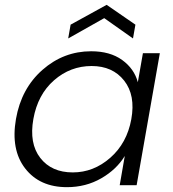

<svg xmlns="http://www.w3.org/2000/svg" viewBox="-20 -766 715 794"><path d="M46 -274Q68 -400 155.5 -477Q243 -554 357 -554Q435 -554 485 -518Q535 -482 550 -426L571 -546H641L545 0H475L496 -121Q462 -65 398.5 -28.5Q335 8 257 8Q144 8 84 -69.5Q24 -147 46 -274ZM359 -493Q271 -493 203.5 -434Q136 -375 118 -274Q100 -173 146.5 -113Q193 -53 281 -53Q367 -53 436 -113.5Q505 -174 523 -273Q541 -372 493.5 -432.5Q446 -493 359 -493ZM540 -664 530 -607 411 -691 262 -607 272 -664 421 -746Z"/></svg>

Font: Poppins Light
Style: Italic
Weight: 300
Italic angle: -10°
Designer: Ninad Kale (Devanagari), Jonny Pinhorn (Latin)
Foundry: Indian Type Foundry
Version: Version 3.200;PS 1.000;hotconv 16.6.54;makeotf.lib2.5.65590